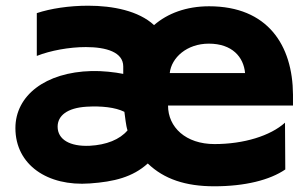

<svg xmlns="http://www.w3.org/2000/svg" viewBox="-20 -570 1075 673"><path d="M569 -200H1007C1007 -200 1007 -227 1007 -238C1006 -412 918 -548 713 -548C633 -548 567 -523 520 -482C466 -532 376 -550 289 -550C222 -550 157 -540 109 -524V-374C157 -393 223 -405 281 -405C353 -405 412 -387 412 -337V-311C383 -317 338 -322 301 -321C139 -317 34 -235 34 -121C34 8 147 84 295 73C380 67 445 51 498 3C555 58 631 83 731 83C839 83 926 61 980 24L979 -140C928 -94 835 -65 732 -65C631 -65 569 -124 569 -200ZM839 -314H575C581 -368 635 -417 712 -417C794 -417 834 -370 839 -314ZM427 -113C400 -81 353 -62 294 -59C225 -56 182 -81 182 -126C182 -164 215 -192 284 -196C335 -199 384 -194 416 -178C419 -159 421 -131 427 -113Z"/></svg>

Font: LINE Seed JP App_OTF ExtraBold
Style: Regular
Weight: 800
Designer: LINE & Fontrix & Fontworks
Version: Version 1.013